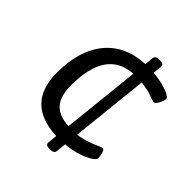

<svg xmlns="http://www.w3.org/2000/svg" viewBox="-184 -709 900 900"><g transform="rotate(45 266.5 -259.0)"><path d="M286 71Q261 71 262 53L267 6Q59 -3 59 -206Q59 -354 128 -438Q197 -522 324 -528L328 -571Q330 -589 355 -589H360Q387 -589 385 -571L380 -527Q414 -524 443.5 -516.5Q473 -509 491 -499.5Q509 -490 509 -481Q509 -474 504 -461.5Q499 -449 492 -439Q485 -429 479 -429Q471 -429 444 -439.5Q417 -450 373 -455L332 -68Q367 -73 394 -82.5Q421 -92 438.5 -100.5Q456 -109 461 -109Q470 -109 475 -90Q480 -71 480 -59Q480 -50 459.5 -36.5Q439 -23 404 -11.5Q369 0 324 4L319 53Q318 71 291 71ZM148 -210Q148 -140 178.5 -105.5Q209 -71 275 -67L316 -456Q147 -446 148 -210Z"/></g></svg>

Font: Asap Semi Expanded Semi Expanded Regular
Style: Italic
Weight: 400
Width: 6
Italic angle: -6°
Designer: Pablo Cosgaya
Foundry: Omnibus-Type
Version: Version 3.001; ttfautohint (v1.8.4.7-5d5b)